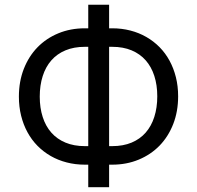

<svg xmlns="http://www.w3.org/2000/svg" viewBox="-20 -760 831 810"><path d="M352.3 -640.6V-740.1H440.3V-640.6H453.1Q493.6 -640.6 530 -631.2Q566.4 -621.8 597.3 -604Q628.2 -586.3 653.1 -561.1Q677.9 -535.9 695.3 -503.9Q712.7 -471.9 722.1 -434.1Q731.5 -396.3 731.5 -353.7Q731.5 -289.8 710.8 -236.7Q690 -183.6 653.1 -145.6Q616.1 -107.6 565 -86.5Q513.8 -65.3 453.1 -65.3H440.3V29.8H352.3V-65.3H338.1Q297.6 -65.3 261.2 -74.8Q224.8 -84.2 193.9 -101.9Q163 -119.7 138.1 -144.9Q113.3 -170.1 95.9 -202.1Q78.5 -234 69.1 -271.8Q59.7 -309.7 59.7 -352.3Q59.7 -416.2 80.4 -469.3Q101.2 -522.4 138.1 -560.4Q175.1 -598.4 226.2 -619.5Q277.3 -640.6 338.1 -640.6ZM338.1 -562.5Q291.9 -562.5 256.2 -547.6Q220.5 -532.7 196.6 -505.3Q172.6 -478 160.2 -439.1Q147.7 -400.2 147.7 -352.3Q147.7 -305 160.2 -266.3Q172.6 -227.6 196.6 -200.5Q220.5 -173.3 256.2 -158.4Q291.9 -143.5 338.1 -143.5H352.3V-562.5ZM440.3 -143.5H453.1Q499.6 -143.5 535.2 -158.4Q570.7 -173.3 594.6 -200.6Q618.6 -228 631 -266.9Q643.5 -305.8 643.5 -353.7Q643.5 -401.3 631 -439.8Q618.6 -478.3 594.6 -505.5Q570.7 -532.7 535.2 -547.6Q499.6 -562.5 453.1 -562.5H440.3Z"/></svg>

Font: Fast_Sans-Dotted
Style: Regular
Weight: 400
Version: Version 3.018